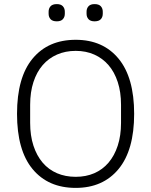

<svg xmlns="http://www.w3.org/2000/svg" viewBox="-20 -904 737 936"><path d="M349 12Q215 12 139 -79.5Q63 -171 63 -349Q63 -527 139 -618.5Q215 -710 349 -710Q482 -710 558 -618Q634 -526 634 -349Q634 -172 558 -80Q482 12 349 12ZM349 -42Q399 -42 439.5 -59.5Q480 -77 509 -111Q538 -145 554 -194Q570 -243 570 -305V-393Q570 -455 554 -504Q538 -553 509 -586.5Q480 -620 439.5 -638Q399 -656 349 -656Q299 -656 258 -638Q217 -620 188 -586.5Q159 -553 143 -504Q127 -455 127 -393V-305Q127 -243 143 -194Q159 -145 188 -111Q217 -77 258 -59.5Q299 -42 349 -42ZM257 -800Q236 -800 226.5 -810.5Q217 -821 217 -837V-847Q217 -863 226.5 -873.5Q236 -884 257 -884Q277 -884 286.5 -873.5Q296 -863 296 -847V-837Q296 -821 286.5 -810.5Q277 -800 257 -800ZM441 -800Q421 -800 411.5 -810.5Q402 -821 402 -837V-847Q402 -863 411.5 -873.5Q421 -884 441 -884Q462 -884 471.5 -873.5Q481 -863 481 -847V-837Q481 -821 471.5 -810.5Q462 -800 441 -800Z"/></svg>

Font: IBM Plex Sans Hebrew Light
Style: Regular
Weight: 300
Designer: Mike Abbink, Paul van der Laan, Pieter van Rosmalen, Yanek Iontef
Foundry: Bold Monday
Version: Version 1.2